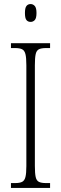

<svg xmlns="http://www.w3.org/2000/svg" viewBox="-20 -927 302 947"><path d="M34 0V-24H54Q77 -24 89 -30Q101 -36 105.5 -54Q110 -72 110 -108V-605Q110 -642 105.5 -660Q101 -678 89 -684Q77 -690 54 -690H34V-714H227V-690H208Q184 -690 172 -684Q160 -678 156 -660Q152 -642 152 -605V-109Q152 -72 156 -54Q160 -36 172 -30Q184 -24 208 -24H227V0ZM131 -819Q118 -819 110.5 -828Q103 -837 103 -863Q103 -888 110.5 -897.5Q118 -907 131 -907Q143 -907 151.5 -897.5Q160 -888 160 -863Q160 -837 151.5 -828Q143 -819 131 -819Z"/></svg>

Font: Noto Serif ExtraCondensed ExtraLight
Style: Regular
Weight: 200
Width: 2
Designer: Monotype Design Team
Foundry: Monotype Imaging Inc.
Version: Version 2.015